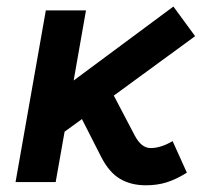

<svg xmlns="http://www.w3.org/2000/svg" viewBox="-20 -549 626 579"><path d="M26.9 0 118.2 -517.6H239.3L202.1 -306.2L502.9 -529.3L568.4 -439.9L323.2 -260.7L386.2 -140.6Q406.2 -102.5 434.1 -102.5Q465.3 -102.5 500.5 -123.5L543.5 -28.3Q510.7 -7.8 482.2 1Q453.6 9.8 419.9 9.8Q375 9.8 341.8 -9.8Q308.6 -29.3 284.2 -77.6L227.1 -189.9L174.8 -151.9L147.9 0Z"/></svg>

Font: Cascadia Mono NF SemiBold
Style: Italic
Weight: 600
Italic angle: -10°
Monospace: yes
Designer: Aaron Bell
Foundry: Saja Typeworks
Version: Version 2404.023; ttfautohint (v1.8.4)